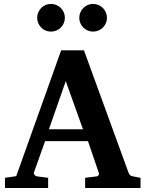

<svg xmlns="http://www.w3.org/2000/svg" viewBox="-20 -938 726 958"><path d="M308.1 -533.2 224.1 -293H394ZM404.8 0V-50.8L463.9 -58.1Q468.8 -59.1 472.2 -64.5Q475.6 -69.8 473.1 -75.2L418.9 -233.9H205.1L149.9 -79.1Q147 -71.3 152.8 -64.9Q158.7 -58.6 164.1 -58.1L220.2 -50.8V0H4.9V-50.8L61 -59.1L285.2 -687H398.9L621.1 -77.1Q625 -67.9 628.7 -64.2Q632.3 -60.5 643.1 -58.1L681.2 -50.8V0ZM303.7 -849.1Q303.7 -835 298.3 -822.5Q293 -810.1 283.4 -800.5Q273.9 -791 261.2 -785.6Q248.5 -780.3 234.4 -780.3Q220.2 -780.3 207.5 -785.6Q194.8 -791 185.5 -800.5Q176.3 -810.1 170.9 -822.5Q165.5 -835 165.5 -849.1Q165.5 -863.3 170.9 -876Q176.3 -888.7 185.5 -898.2Q194.8 -907.7 207.5 -913.1Q220.2 -918.5 234.4 -918.5Q248.5 -918.5 261.2 -913.1Q273.9 -907.7 283.4 -898.2Q293 -888.7 298.3 -876Q303.7 -863.3 303.7 -849.1ZM513.7 -849.1Q513.7 -835 508.3 -822.5Q502.9 -810.1 493.4 -800.5Q483.9 -791 471.2 -785.6Q458.5 -780.3 444.3 -780.3Q430.2 -780.3 417.7 -785.6Q405.3 -791 395.8 -800.5Q386.2 -810.1 380.9 -822.5Q375.5 -835 375.5 -849.1Q375.5 -863.3 380.9 -876Q386.2 -888.7 395.8 -898.2Q405.3 -907.7 417.7 -913.1Q430.2 -918.5 444.3 -918.5Q458.5 -918.5 471.2 -913.1Q483.9 -907.7 493.4 -898.2Q502.9 -888.7 508.3 -876Q513.7 -863.3 513.7 -849.1Z"/></svg>

Font: Charis SIL Cyr
Style: Bold
Weight: 700
Foundry: SIL International
Version: Version 5.000